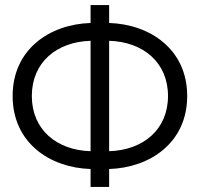

<svg xmlns="http://www.w3.org/2000/svg" viewBox="-20 -740 791 760"><path d="M338.5 0H412V-71C573 -76 721 -174.5 721 -360C721 -545.5 573 -644 412 -649V-720H338.5V-649C177.5 -644 30 -545.5 30 -360C30 -174.5 177.5 -76 338.5 -71ZM412 -578.5C546 -574.5 645 -493.5 645 -360C645 -226.5 546 -145.5 412 -141.5ZM338.5 -141.5C204.5 -145.5 106 -226.5 106 -360C106 -493.5 204.5 -574.5 338.5 -578.5Z"/></svg>

Font: Vela Sans
Style: Regular
Weight: 400
Designer: Principal design: Mikhail Sharanda - project Manrope.
Design modification: Ravid Balaliev
Foundry: Mikhail Sharanda
Version: Version 1.001